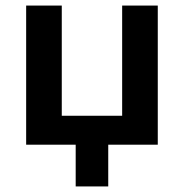

<svg xmlns="http://www.w3.org/2000/svg" viewBox="-20 -520 660 690"><path d="M74 0V-500H202V-104H419V-500H547V0ZM252 150V-59H369V150Z"/></svg>

Font: Geologica Cursive Medium
Style: Regular
Weight: 500
Designer: Sindre Bremnes, Frode Helland
Foundry: Monokrom Skriftforlag AS
Version: Version 1.010;gftools[0.9.28]